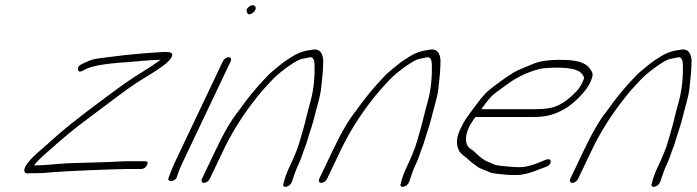

<svg xmlns="http://www.w3.org/2000/svg" viewBox="-20 -694 2667 735"><path d="M542.6 -62C547.8 -72 544.3 -77 534.3 -77H477.3C434.3 -77 430.4 -74 341.8 -72C278.4 -71 230.8 -69 197.9 -66C164.9 -63 138.3 -61 119.3 -61H110.3C117.4 -71 133.8 -88 161.4 -112C229.4 -172 250.4 -191 330 -250L396.9 -300C452.1 -342 494.9 -373 526.9 -392C571.5 -419 601.8 -439 615.6 -451C641.9 -474 651.5 -495 617.5 -495C608.5 -495 599.5 -495 589.2 -494C517.6 -489 476.7 -486 400.5 -476C338 -468 337.6 -470 291.6 -448C280.8 -442 276.5 -435 278.7 -426C280.8 -417 290.2 -418 307.6 -429C332.8 -442 385.6 -451 466.2 -456C510.1 -459 553 -465 595 -465C573 -449 550.2 -434 525.5 -419C477.3 -390 428.9 -354 383.2 -320L316.4 -270C270.3 -235 234.1 -206 206.5 -182L169.1 -149C157.9 -139 147.1 -130 137.3 -121C93.6 -84 72 -57 73 -41C73.1 -35 76.8 -31 83.5 -30C89.8 -31 100.8 -31 116.8 -31C132.8 -31 156.1 -32 185.1 -35C225.3 -39 428.9 -47 462.9 -47H519.9C529.9 -47 537.4 -52 542.6 -62Z M833.4 -460 648.1 -70C644.3 -61 640.4 -52 636.6 -43L625.1 -13C619.1 6 651.4 2 657.4 -17L660.5 -27C663.7 -37 669.1 -51 678.1 -70L863.4 -460C867 -468 863.2 -475 855.2 -475C847.2 -475 837 -468 833.4 -460ZM935.8 -670C925.6 -663 921.4 -656 925.2 -649C927.7 -638 935.1 -636 946.6 -644C969.4 -659 957.3 -684 935.8 -670Z M782.8 -9 833.4 -115C863.6 -179 900.6 -239 942 -294C979.8 -344 989.6 -353 1020 -386C1043.3 -412 1096.9 -452 1125 -465C1136.6 -470 1152.9 -471 1167.2 -475C1178.2 -475 1183.3 -466 1184 -449C1185.5 -397 1180.7 -350 1168.4 -305C1163.7 -287 1157.4 -267 1152.8 -246C1141 -196 1142.4 -207 1127.4 -153C1120.5 -128 1107.4 -96 1089 -57C1077.1 -32 1069.5 -11 1065.5 8C1056.1 28 1089.1 25 1097.4 2C1104.1 -16 1111 -41 1122.2 -64C1129 -79 1133.5 -90 1136 -98C1142.9 -120 1150.7 -135 1157.6 -160C1165.8 -189 1175 -212 1181.6 -239C1190.3 -276 1205.5 -321 1209.2 -355C1213.3 -390 1217.1 -424 1217.4 -463C1215.2 -494 1201.6 -508 1177.4 -504C1148.1 -500 1126.5 -495 1097.8 -477C1079 -465 1066.5 -457 1059.6 -451C1053 -446 1047.4 -441 1040.9 -436C1025.7 -423 1014.2 -415 998.8 -398C963.1 -361 927.5 -318 893.1 -269C866.9 -237 836.8 -186 803.4 -115L752.8 -9C749.3 -1 753.1 6 761.1 6C769.1 6 779.3 -1 782.8 -9Z M1231.8 -9 1282.4 -115C1312.6 -179 1349.6 -239 1391 -294C1428.8 -344 1438.6 -353 1469 -386C1492.3 -412 1545.9 -452 1574 -465C1585.6 -470 1601.9 -471 1616.2 -475C1627.2 -475 1632.3 -466 1633 -449C1634.5 -397 1629.7 -350 1617.4 -305C1612.7 -287 1606.4 -267 1601.8 -246C1590 -196 1591.4 -207 1576.4 -153C1569.5 -128 1556.4 -96 1538 -57C1526.1 -32 1518.5 -11 1514.5 8C1505.1 28 1538.1 25 1546.4 2C1553.1 -16 1560 -41 1571.2 -64C1578 -79 1582.5 -90 1585 -98C1591.9 -120 1599.7 -135 1606.6 -160C1614.8 -189 1624 -212 1630.6 -239C1639.3 -276 1654.5 -321 1658.2 -355C1662.3 -390 1666.1 -424 1666.4 -463C1664.2 -494 1650.6 -508 1626.4 -504C1597.1 -500 1575.5 -495 1546.8 -477C1528 -465 1515.5 -457 1508.6 -451C1502 -446 1496.4 -441 1489.9 -436C1474.7 -423 1463.2 -415 1447.8 -398C1412.1 -361 1376.5 -318 1342.1 -269C1315.9 -237 1285.8 -186 1252.4 -115L1201.8 -9C1198.3 -1 1202.1 6 1210.1 6C1218.1 6 1228.3 -1 1231.8 -9Z M1822.3 -276C1836 -294 1847.3 -311 1862.1 -326C1869.3 -333 1889 -348 1922.6 -372C1957.8 -398 1998.2 -418 2046 -430C2058.9 -433 2080.5 -435 2111.5 -435C2150.5 -435 2194.3 -431 2208.6 -410C2217.5 -397 2218.8 -398 2207.3 -374C2202.1 -364 2195.9 -354 2187.1 -345C2159.9 -316 2133.9 -297 2110.1 -288C2092.5 -280 2065.3 -276 2028.3 -276ZM1799.8 -246H2013.8C2064.8 -246 2097.4 -251 2146.5 -280C2172.3 -295 2222.1 -342 2237.3 -374C2253 -408 2251.3 -412 2239 -430C2219.8 -458 2182 -465 2121 -465C2079 -465 2046.4 -460 2022.3 -450C2005.1 -443 1986.5 -435 1969.3 -428C1938.2 -415 1899.7 -385 1873.7 -366C1843.8 -344 1830.3 -330 1802.3 -292C1774 -253 1763.1 -244 1741.9 -199C1727.8 -170 1725.5 -144 1735.3 -121C1742.6 -103 1760.4 -96 1773.2 -83C1783.1 -73 1794.9 -66 1806 -57C1816.2 -48 1843 -41 1855.8 -34C1862.8 -31 1888.5 -27 1932.6 -24H1957.6C1980.6 -24 2008.8 -31 2045.5 -46L2071.7 -56C2083.3 -61 2088.2 -67 2088 -76C2086.8 -91 2071.6 -84 2043.8 -72C2014 -60 1990.1 -54 1970.1 -54C1940.1 -54 1913.3 -58 1891 -60C1869.6 -62 1871.9 -66 1849.4 -74C1836 -79 1819.5 -90 1800.5 -109C1795 -114 1790.6 -119 1784.6 -122C1760 -136 1757.1 -168 1775.4 -207C1784.5 -226 1791.7 -233 1799.8 -246Z M2192.8 -9 2243.4 -115C2273.6 -179 2310.6 -239 2352 -294C2389.8 -344 2399.6 -353 2430 -386C2453.3 -412 2506.9 -452 2535 -465C2546.6 -470 2562.9 -471 2577.2 -475C2588.2 -475 2593.3 -466 2594 -449C2595.5 -397 2590.7 -350 2578.4 -305C2573.7 -287 2567.4 -267 2562.8 -246C2551 -196 2552.4 -207 2537.4 -153C2530.5 -128 2517.4 -96 2499 -57C2487.1 -32 2479.5 -11 2475.5 8C2466.1 28 2499.1 25 2507.4 2C2514.1 -16 2521 -41 2532.2 -64C2539 -79 2543.5 -90 2546 -98C2552.9 -120 2560.7 -135 2567.6 -160C2575.8 -189 2585 -212 2591.6 -239C2600.3 -276 2615.5 -321 2619.2 -355C2623.3 -390 2627.1 -424 2627.4 -463C2625.2 -494 2611.6 -508 2587.4 -504C2558.1 -500 2536.5 -495 2507.8 -477C2489 -465 2476.5 -457 2469.6 -451C2463 -446 2457.4 -441 2450.9 -436C2435.7 -423 2424.2 -415 2408.8 -398C2373.1 -361 2337.5 -318 2303.1 -269C2276.9 -237 2246.8 -186 2213.4 -115L2162.8 -9C2159.3 -1 2163.1 6 2171.1 6C2179.1 6 2189.3 -1 2192.8 -9Z"/></svg>

Font: MewTooHand
Style: UltIta
Weight: 400
Designer: Mew Too, Robert Jablonski
Version: Version 0.77